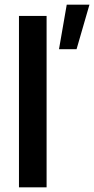

<svg xmlns="http://www.w3.org/2000/svg" viewBox="-20 -800 402 820"><path d="M179 -732H61V0H179ZM362 -780H265L232 -590H307Z"/></svg>

Font: Geom Medium
Style: Bold
Weight: 500
Version: Version 1.102